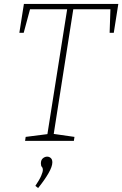

<svg xmlns="http://www.w3.org/2000/svg" viewBox="-20 -713 619 972"><path d="M107 0 110 -20 220 -34 320 -666H132L100 -547H78L101 -693H579L556 -547H535L539 -666H351L252 -35L357 -20L354 0ZM173 239 159 228Q180 197 188.5 177Q197 157 197 147Q197 137 192 132Q187 127 187 114Q187 97 197 88.5Q207 80 219 80Q229 80 237 87Q245 94 245 109Q245 130 225.5 164Q206 198 173 239Z"/></svg>

Font: Bitter ExtraLight
Style: Italic
Weight: 200
Italic angle: -9°
Designer: Sol Matas, and Bitter project Authors
Foundry: Sol Matas
Version: Version 2.001